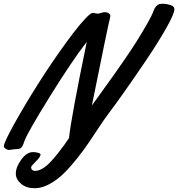

<svg xmlns="http://www.w3.org/2000/svg" viewBox="-38 -766 939 1012"><path d="M542.5 -674.8Q527.8 -615.2 446.3 -210Q461.4 -231 502.9 -288.6Q544.4 -346.2 566.9 -377.9Q589.4 -409.7 623.5 -459.2Q657.7 -508.8 685.8 -554Q713.9 -599.1 739.3 -643.6Q764.2 -687.5 770.5 -707Q776.4 -724.1 785.6 -733.4Q794.9 -742.7 802.2 -744.4Q809.6 -746.1 820.3 -746.1Q839.8 -746.1 860.6 -739.5Q881.3 -732.9 881.3 -717.8Q881.3 -693.8 838.6 -618.4Q795.9 -543 734.6 -452.1Q673.3 -361.3 618.9 -284.2Q564.5 -207 528.8 -160.2Q515.1 -142.1 486.3 -98.9Q457.5 -55.7 431.6 -16.8Q405.8 22 368.9 68.4Q332 114.7 298.3 147.9Q264.6 181.2 223.9 203.6Q183.1 226.1 145.5 226.1Q100.1 226.1 72.8 202.6Q45.4 179.2 45.4 148.9Q45.4 114.7 74.2 75.2Q103 35.6 136.2 35.6Q149.9 35.6 162.8 39.3Q175.8 43 175.8 48.3Q175.8 60.1 150.9 85Q126 109.9 126 114.7Q126 124.5 131.8 129.6Q137.7 134.8 146.5 134.8Q165.5 134.8 187 121.8Q208.5 108.9 229.7 85.9Q251 63 266.8 42.7Q282.7 22.5 301.3 -2.9Q304.2 -7.3 305.7 -9.3Q307.1 -11.7 314 -21.2Q320.8 -30.8 325.7 -38.1Q335 -135.7 419.4 -545.9Q338.9 -441.4 223.4 -255.1Q107.9 -68.8 91.3 -23.9Q90.3 -22 88.1 -15.4Q85.9 -8.8 85.2 -6.8Q84.5 -4.9 82 0.2Q79.6 5.4 78.1 7.1Q76.7 8.8 73.7 12.2Q70.8 15.6 67.9 16.8Q64.9 18.1 60.5 19Q56.2 20 51.3 20Q37.6 20 26.1 22.2Q14.6 24.4 12.7 24.4Q1.5 24.4 -8.1 18.1Q-17.6 11.7 -17.6 4.9Q-17.6 -14.6 36.4 -111.8Q90.3 -209 162.4 -323Q234.4 -437 313 -544.9Q391.6 -652.8 434.6 -689.9Q443.4 -697.8 454.6 -697.8Q459 -697.8 466.8 -695.8Q474.6 -693.8 477.5 -693.8Q481 -693.8 493.9 -697.8Q506.8 -701.7 513.2 -701.7Q526.9 -701.7 535.2 -695.8Q543.5 -689.9 543.5 -681.6Q543.5 -679.7 542.5 -674.8Z"/></svg>

Font: Yellowtail
Style: Regular
Weight: 400
Designer: Astigmatic (AOETI)
Foundry: Astigmatic (AOETI)
Version: Version 1.000